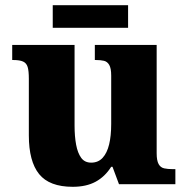

<svg xmlns="http://www.w3.org/2000/svg" viewBox="-20 -709 721 739"><path d="M260 10Q170 10 130.5 -39Q91 -88 91 -188V-406Q91 -436 86.5 -451Q82 -466 69 -472Q56 -478 31 -478H27V-536H267V-226Q267 -184 273 -152Q279 -120 292.5 -101.5Q306 -83 331 -83Q358 -83 375 -101.5Q392 -120 400 -153Q408 -186 408 -232V-418Q408 -446 400.5 -459Q393 -472 380 -475Q367 -478 349 -478H345V-536H583V-119Q583 -91 590.5 -77.5Q598 -64 612 -61Q626 -58 644 -58H655V0H438L413 -67H408Q384 -29 348 -9.5Q312 10 260 10ZM183 -602V-689H473V-602Z"/></svg>

Font: Noto Rashi Hebrew ExtraBold
Style: Regular
Weight: 800
Version: Version 1.006